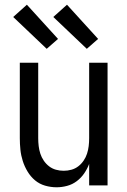

<svg xmlns="http://www.w3.org/2000/svg" viewBox="-20 -786 540 814"><path d="M220 8Q195 8 171 1Q147 -6 128.5 -21.5Q110 -37 97 -58.5Q84 -80 76.5 -103.5Q69 -127 66.5 -151.5Q64 -176 64 -200V-520H142V-200Q142 -183 144 -166.5Q146 -150 151 -134.5Q156 -119 165.5 -105Q175 -91 188 -81Q201 -71 217 -66.5Q233 -62 250 -62Q267 -62 283 -66.5Q299 -71 312 -81Q325 -91 334.5 -105Q344 -119 349 -134.5Q354 -150 356 -166.5Q358 -183 358 -200V-520H436V0H358V-91Q350 -70 337 -51Q324 -32 305.5 -18Q287 -4 264.5 2Q242 8 220 8ZM348 -579 206 -714 264 -766 396 -621ZM178 -579 36 -714 94 -766 226 -621Z"/></svg>

Font: Iosevka SS18
Style: Regular
Weight: 400
Monospace: yes
Designer: Belleve Invis
Foundry: Belleve Invis
Version: Version 25.1.1; ttfautohint (v1.8.4)